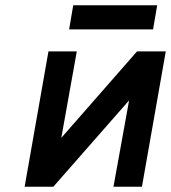

<svg xmlns="http://www.w3.org/2000/svg" viewBox="-20 -705 646 725"><path d="M73 0 163 -511H270L211.5 -184.5L497.5 -511H606L516 0H408.5L467.5 -326L181.5 0ZM241 -594 256.5 -685H573.5L558 -594Z"/></svg>

Font: Overpass SemiBold
Style: Italic
Weight: 600
Italic angle: -10°
Designer: Delve Withrington, Dave Bailey, Thomas Jockin
Foundry: Delve Fonts LLC
Version: Version 4.000